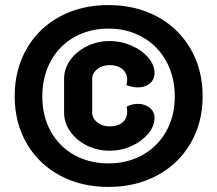

<svg xmlns="http://www.w3.org/2000/svg" viewBox="-20 -729 857 758"><path d="M38 -349Q38 -454 85 -536Q132 -618 216 -663.5Q300 -709 408 -709Q516 -709 600.5 -663.5Q685 -618 732.5 -536Q780 -454 780 -349Q780 -245 732.5 -163.5Q685 -82 600.5 -36.5Q516 9 408 9Q300 9 216 -36.5Q132 -82 85 -163.5Q38 -245 38 -349ZM670 -348Q670 -426 636.5 -487Q603 -548 543.5 -582Q484 -616 408 -616Q332 -616 272.5 -582Q213 -548 180 -487Q147 -426 147 -348Q147 -271 180 -211Q213 -151 272.5 -117.5Q332 -84 408 -84Q484 -84 543.5 -117.5Q603 -151 636.5 -211Q670 -271 670 -348ZM233 -285V-418Q233 -458 257.5 -492Q282 -526 323.5 -546.5Q365 -567 413 -567Q458 -567 499 -549Q540 -531 565 -502Q590 -473 590 -441Q590 -415 571.5 -399.5Q553 -384 524 -384Q503 -384 479 -393Q482 -404 482 -414Q482 -440 463 -456Q444 -472 413 -472Q384 -472 364 -456Q344 -440 344 -418V-285Q344 -262 364 -246Q384 -230 413 -230Q445 -230 463.5 -245.5Q482 -261 482 -288Q482 -301 480 -308Q502 -319 524 -319Q552 -319 571 -303.5Q590 -288 590 -264Q590 -231 565 -201Q540 -171 499.5 -152.5Q459 -134 413 -134Q364 -134 323 -154.5Q282 -175 257.5 -209.5Q233 -244 233 -285Z"/></svg>

Font: K2D
Style: Bold
Weight: 700
Designer: Katatrad Aksorn Co.,Ltd.
Foundry: Cadson Demak Co.,Ltd.
Version: Version 1.000; ttfautohint (v1.6)